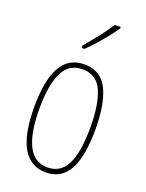

<svg xmlns="http://www.w3.org/2000/svg" viewBox="-146 -885 694 915"><g transform="rotate(20 201.5 -427.5)"><path d="M357 -315Q357 -175 319 -108Q281 -41 204 -41Q46 -41 46 -317Q46 -451 84.5 -519.5Q123 -588 202 -588Q287 -588 322 -515Q357 -442 357 -315ZM72 -317Q72 -194 104 -130Q136 -66 203 -66Q269 -66 300 -127Q331 -188 331 -316Q331 -431 302.5 -497Q274 -563 202 -563Q133 -563 102.5 -499.5Q72 -436 72 -317ZM303 -807Q287 -783 264.5 -755Q242 -727 219 -701.5Q196 -676 176 -657H162V-669Q196 -709 222 -742Q248 -775 273 -814H303Z"/></g></svg>

Font: Noto Sans Tamil UI ExtraCondensed Thin
Style: Regular
Weight: 100
Width: 2
Designer: Jelle Bosma - Monotype Design Team
Foundry: Monotype Imaging Inc.
Version: Version 2.004; ttfautohint (v1.8.4.7-5d5b)